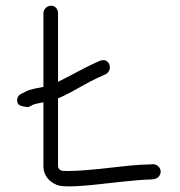

<svg xmlns="http://www.w3.org/2000/svg" viewBox="-20 -633 634 675"><path d="M132.7 -586.5V-327.6C114.3 -323.6 88.2 -320.7 69.2 -310.5L54.9 -303.2C39.3 -296.3 37.5 -279.7 43 -268.9C48.9 -257.3 80.1 -256.6 80.1 -256.6L94.9 -264.2C101.9 -267.6 117.9 -270.6 132.7 -273.4V-47.9C132.7 -17.4 151.1 5.2 179.6 16.9C202.1 27 267.9 22.3 384.5 8.5C447.3 1.5 491.5 -2 509 -2H509.6L520.7 -3.1L521.1 -3.2C538.7 -6 546.9 -21.3 544.4 -34.2C542.3 -45.4 532 -55.8 517 -55.8H516.4L506.4 -54.9C487.8 -54.8 464.1 -53.5 438.7 -51C346.3 -40.4 283.9 -34.3 250.4 -32.7C222.8 -31.5 205 -31.5 199.8 -32.3C190.7 -33.7 184 -41.2 184 -48.6V-287.6C193.1 -290.7 209.3 -298.2 230.7 -309.7L278.4 -336.2C293.8 -344.7 307.3 -351.7 318.4 -357L351.6 -372L351.9 -372.2C363.8 -378.8 369.9 -393 364.1 -407.2C357.3 -423.6 341.2 -424 328.2 -418C321.3 -414.8 312 -410.5 300.1 -405.1C280.4 -396 217.7 -361.8 184 -345.3V-586.6C184 -600.5 174.2 -613 160.6 -613C145.8 -613 132.7 -601.5 132.7 -586.5Z"/></svg>

Font: MewTooHand
Style: BdCond
Weight: 400
Designer: Mew Too, Robert Jablonski
Version: Version 0.77